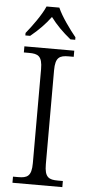

<svg xmlns="http://www.w3.org/2000/svg" viewBox="-62 -966 471 1001"><g transform="rotate(5 174.0 -465.5)"><path d="M43 -784V-771H68C111 -806 143 -839 173 -879C203 -839 236 -806 279 -771H304V-784C273 -822 226 -886 207 -931H140C121 -886 74 -822 43 -784ZM43 0H304V-32H278C231 -32 208 -42 208 -111V-603C208 -672 231 -682 278 -682H304V-714H43V-682H70C117 -682 140 -672 140 -603V-111C140 -42 117 -32 70 -32H43Z"/></g></svg>

Font: Noto Serif Telugu Light
Style: Regular
Weight: 300
Designer: Jelle Bosma - Monotype Design Team
Foundry: Monotype Imaging Inc.
Version: Version 2.005